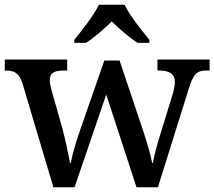

<svg xmlns="http://www.w3.org/2000/svg" viewBox="-20 -786 900 806"><path d="M292 -619V-606H341C375 -628 419 -666 449 -696C479 -666 523 -628 558 -606H607V-619C576 -657 524 -721 503 -766H395C374 -721 323 -657 292 -619ZM74 -437 204 0H293L426 -389L553 0H643L772 -412C792 -478 808 -490 847 -490H860V-536H641V-490H648C692 -490 714 -475 714 -441C714 -430 710 -408 705 -391L657 -235C638 -176 628 -135 622 -102H619C613 -133 597 -189 581 -237L482 -532H418L315 -236C298 -187 283 -135 277 -102H274C268 -135 254 -202 241 -250L197 -405C193 -420 189 -437 189 -448C189 -481 209 -490 249 -490H262V-536H0V-490H3C42 -490 59 -479 74 -437Z"/></svg>

Font: Noto Naskh Arabic UI Medium
Style: Regular
Weight: 500
Designer: Monotype Design Team, David Williams, Mohamad Dakak and Nizar Qandah
Foundry: Monotype Imaging Inc.
Version: Version 2.014